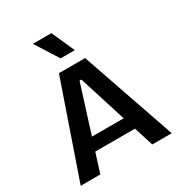

<svg xmlns="http://www.w3.org/2000/svg" viewBox="-205 -1031 1091 1169"><g transform="rotate(-30 340.0 -447.0)"><path d="M20 0 248 -660H432L660 0H523L347 -558H334L158 0ZM141 -136V-225H556V-136ZM302 -733 200 -894H330L402 -733Z"/></g></svg>

Font: Bricolage Grotesque 48pt Condensed ExtraBold SemiBold
Style: Regular
Weight: 600
Version: Version 1.000;gftools[0.9.30]